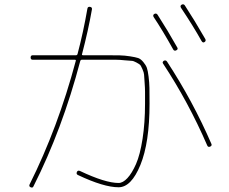

<svg xmlns="http://www.w3.org/2000/svg" viewBox="-20 -831 1040 872"><path d="M766.6 -606.4Q718.8 -692.4 677.7 -753.9Q672.9 -762.7 680.7 -767.6Q689.5 -772.5 695.3 -764.6Q741.2 -693.4 785.2 -615.2Q790 -607.4 780.8 -602.5Q771.5 -597.7 766.6 -606.4ZM895.5 -644.5Q857.4 -712.9 801.8 -795.9Q796.9 -804.7 804.7 -809.6Q813.5 -814.5 819.3 -806.6Q863.3 -739.3 912.1 -654.3Q917 -645.5 909.2 -640.1Q901.4 -634.8 895.5 -644.5ZM119.1 19.5Q110.4 15.6 114.3 6.8Q243.2 -251 324.2 -554.7Q325.2 -555.7 324.2 -557.6Q323.2 -559.6 321.3 -559.6H128.9Q119.1 -559.6 119.1 -569.8Q119.1 -580.1 128.9 -580.1H326.2Q330.1 -580.1 332 -585Q358.4 -684.6 377 -792Q378.9 -801.8 389.2 -799.8Q399.4 -797.9 397.5 -788.1Q380.9 -693.4 352.5 -585Q350.6 -580.1 357.4 -580.1H459Q501 -580.1 523.4 -579.6Q545.9 -579.1 570.8 -575.2Q595.7 -571.3 607.4 -567.4Q619.1 -563.5 630.9 -549.3Q642.6 -535.2 647 -522.9Q651.4 -510.7 654.8 -483.4Q658.2 -456.1 658.7 -431.2Q659.2 -406.2 659.2 -360.4Q659.2 -183.6 617.7 -82Q576.2 19.5 518.6 19.5Q451.2 19.5 334 -36.1Q325.2 -40 329.1 -49.8Q333 -58.6 342.8 -54.7Q458 0 518.6 0Q538.1 0 558.6 -22Q579.1 -43.9 597.7 -85.9Q616.2 -127.9 627.4 -200.2Q638.7 -272.5 638.7 -360.4Q638.7 -398.4 638.7 -414.6Q638.7 -430.7 636.7 -457Q634.8 -483.4 634.3 -492.2Q633.8 -501 627 -516.6Q620.1 -532.2 617.2 -535.6Q614.3 -539.1 600.1 -546.9Q585.9 -554.7 578.1 -554.7Q570.3 -554.7 546.9 -557.1Q523.4 -559.6 508.3 -559.6Q493.2 -559.6 459 -559.6H350.6Q346.7 -559.6 344.7 -554.7Q262.7 -243.2 131.8 15.6Q128.9 23.4 119.1 19.5ZM723.6 -554.7Q732.4 -559.6 738.3 -551.8Q856.4 -371.1 940.4 -176.8Q943.4 -168.9 934.1 -165Q924.8 -161.1 920.9 -170.9Q835.9 -367.2 720.7 -542Q715.8 -548.8 723.6 -554.7Z"/></svg>

Font: Rounded-X Mgen+ 1m thin
Style: Regular
Weight: 100
Designer: [Source Han Sans]
Ryoko NISHIZUKA  (kana & ideographs); Paul D. Hunt (Latin, Greek & Cyrillic); Wenlong ZHANG  (bopomofo
Version: Version 1.059.20150602